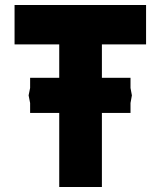

<svg xmlns="http://www.w3.org/2000/svg" viewBox="-20 -745 640 765"><path d="M216 -295H100V-334.5L94 -365L100 -394.5V-435H216V-568H38V-725H562V-568H386V-435H500V-394.5L505.5 -365L500 -334.5V-295H386V0H216Z"/></svg>

Font: JuliaMono Black
Style: Regular
Weight: 900
Monospace: yes
Designer: cormullion
Foundry: corm
Version: Version 0.054; ttfautohint (v1.8.4)